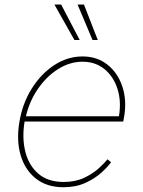

<svg xmlns="http://www.w3.org/2000/svg" viewBox="-20 -798 617 830"><path d="M254.3 11.4Q182.5 11.4 135.3 -25.9Q88.1 -63.2 69.2 -127.1Q50.4 -191.1 63.9 -271.3Q77.4 -351.6 117.5 -415.5Q157.7 -479.4 214.8 -516.7Q272 -554 336.6 -554Q399.9 -554 444.4 -518.6Q489 -483.3 508.7 -424.5Q528.4 -365.8 517 -295.5L512.8 -272.7H86.3Q74.6 -201.7 89.5 -142.2Q104.4 -82.7 145.8 -47.1Q187.1 -11.4 255.7 -11.4Q305.4 -11.4 343.2 -29.1Q381 -46.9 406.4 -70Q431.8 -93 444.6 -109.4L460.2 -96.6Q445.3 -76 417.3 -50.8Q389.2 -25.6 348.4 -7.1Q307.5 11.4 254.3 11.4ZM92 -295.5H494.3Q505 -360.8 487.7 -414.2Q470.5 -467.7 431.3 -499.5Q392 -531.2 336.6 -531.2Q283 -531.2 233.1 -500.5Q183.2 -469.8 145.8 -416.5Q108.3 -363.3 92 -295.5ZM301.8 -625 215.2 -778.4H244.3L324.6 -625ZM380 -625 315.3 -778.4H343L402.7 -625Z"/></svg>

Font: Inter Thin  BETA
Style: Italic
Weight: 100
Italic angle: -9.39999°
Designer: Rasmus Andersson
Foundry: rsms
Version: Version 3.011;git-f93a4a705